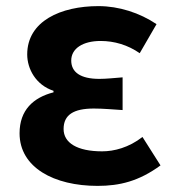

<svg xmlns="http://www.w3.org/2000/svg" viewBox="-20 -594 568 628"><path d="M299 14C371 14 434 -1 505 -53L446 -146C401 -111 353 -99 314 -99C232 -99 188 -127 188 -172C188 -218 220 -239 287 -239C317 -239 349 -236 381 -234V-341C355 -339 328 -336 305 -336C243 -336 213 -358 213 -396C213 -436 252 -460 309 -460C354 -460 398 -447 437 -420L492 -515C437 -552 369 -574 302 -574C179 -574 69 -525 69 -416C69 -369 97 -316 155 -297V-292C89 -275 44 -234 44 -158C44 -46 157 14 299 14Z"/></svg>

Font: Source Han Sans SC Bold
Style: Regular
Weight: 700
Designer: Ryoko NISHIZUKA (kana & ideographs); Paul D. Hunt (Latin, Greek & Cyrillic); Wenlong ZHANG (bopomofo); Sandoll Communica
Foundry: Adobe Systems Incorporated
Version: Version 1.001;PS 1.001;hotconv 1.0.78;makeotf.lib2.5.61930